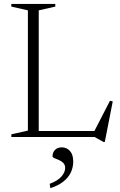

<svg xmlns="http://www.w3.org/2000/svg" viewBox="-20 -695 608 974"><path d="M511.5 25.5H505.5L460 0H144.5V-30.5H495.5L452 -17L538 -184L552 -180.5ZM176.5 -642.5V0H37.5V-13.5L121.5 -32.5V-642.5L37.5 -661.5V-675H260.5V-661.5ZM232 237.5Q273.5 222 292 200.2Q310.5 178.5 310.5 157.5Q310.5 141 301 131.5Q291.5 122 278.5 116.8Q265.5 111.5 256 107.2Q246.5 103 246.5 97.5Q246.5 78.5 259 65.5Q271.5 52.5 294 52.5Q318 52.5 334.8 70.8Q351.5 89 351.5 124.5Q351.5 153 339.8 178.8Q328 204.5 302.5 225.2Q277 246 235.5 259.5Z"/></svg>

Font: Newsreader 24pt Light
Style: Regular
Weight: 300
Designer: Hugues Gentile
Foundry: Production Type
Version: Version 1.003